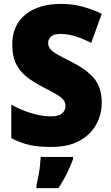

<svg xmlns="http://www.w3.org/2000/svg" viewBox="-20 -837 572 985"><path d="M502 -310Q502 -249 473 -197Q444 -145 386.5 -114Q329 -83 242 -83Q179 -83 133 -93Q87 -103 38 -128V-300Q90 -271 143.5 -255.5Q197 -240 241 -240Q280 -240 298 -255Q316 -270 316 -293Q316 -310 306 -323.5Q296 -337 271 -352Q246 -367 203 -389Q154 -414 118 -442Q82 -470 62.5 -509Q43 -548 43 -608Q43 -708 110.5 -762.5Q178 -817 293 -817Q353 -817 405 -802.5Q457 -788 502 -766L448 -617Q405 -639 365.5 -651Q326 -663 291 -663Q258 -663 242.5 -650Q227 -637 227 -617Q227 -599 237.5 -586Q248 -573 274.5 -557.5Q301 -542 350 -518Q423 -481 462.5 -435Q502 -389 502 -310ZM355 -21Q340 19 322.5 54.5Q305 90 280 128H167V114Q172 94 177 67.5Q182 41 185 14Q188 -13 189 -32H355Z"/></svg>

Font: Noto Sans Telugu UI SemiCondensed Black
Style: Regular
Weight: 900
Width: 4
Designer: Jelle Bosma - Monotype Design Team
Foundry: Monotype Imaging Inc.
Version: Version 2.005; ttfautohint (v1.8.4.7-5d5b)